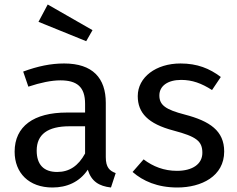

<svg xmlns="http://www.w3.org/2000/svg" viewBox="-20 -821 1051 853"><path d="M213 12C277 12 333 -12 370 -67C386 -15 420 6 473 12L494 -52C467 -62 450 -77 450 -123V-364C450 -474 392 -539 265 -539C206 -539 148 -527 83 -503L106 -436C160 -454 209 -464 248 -464C321 -464 358 -436 358 -360V-321H277C130 -321 45 -260 45 -147C45 -53 108 12 213 12ZM289 -260H358V-139C328 -84 288 -57 234 -57C174 -57 143 -90 143 -152C143 -224 192 -260 289 -260ZM151 -724 363 -638 391 -687 192 -801Z M569 -57C615 -17 679 12 768 12C875 12 976 -38 976 -148C976 -240 912 -283 801 -312C716 -334 688 -354 688 -397C688 -439 725 -466 785 -466C834 -466 875 -451 922 -421L961 -479C911 -517 856 -539 782 -539C673 -539 592 -478 592 -394C592 -320 637 -271 751 -241C853 -214 879 -194 879 -142C879 -92 835 -62 766 -62C709 -62 660 -81 618 -113Z"/></svg>

Font: FiraGO Unicode
Style: Regular
Weight: 400
Designer: bBox Type
Foundry: bBox Type GmbH
Version: Version 1.001;PS 001.001;hotconv 1.0.88;makeotf.lib2.5.64775